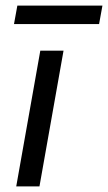

<svg xmlns="http://www.w3.org/2000/svg" viewBox="-20 -666 386 686"><path d="M124 -485H207L121 0H38ZM42 -646H346L334 -580H30Z"/></svg>

Font: Niramit
Style: Italic
Weight: 400
Italic angle: -10°
Version: Version 1.000; ttfautohint (v1.6)